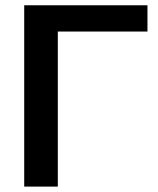

<svg xmlns="http://www.w3.org/2000/svg" viewBox="-20 -708 599 728"><path d="M199.2 -588.4V-0.5H71.8V-688H539.1V-588.4Z"/></svg>

Font: Arimo SemiBold
Style: Regular
Weight: 600
Designer: Steve Matteson
Foundry: Monotype Imaging Inc.
Version: Version 1.33